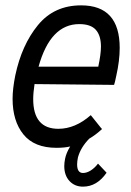

<svg xmlns="http://www.w3.org/2000/svg" viewBox="-20 -542 491 717"><path d="M427 -363Q427 -315 414 -258Q409 -233 406 -225L109 -228Q104 -195 104 -172Q104 -61 198 -61Q261 -61 319 -112L359 -62H360L361 -60Q337 -38 313 -24Q281 9 271 46Q268 61 268 72Q268 104 290 104Q304 104 319 94.5Q334 85 346 69L378 103Q342 155 290 155Q259 155 239.5 134Q220 113 220 78Q220 66 223 51Q227 30 242 5Q221 10 191 10Q108 10 67.5 -40Q27 -90 27 -173Q27 -210 37 -260Q61 -374 121.5 -448Q182 -522 283 -522Q427 -522 427 -363ZM124 -293H347Q357 -340 357 -368Q357 -409 338 -430.5Q319 -452 276 -452Q168 -452 124 -293Z"/></svg>

Font: Decalotype
Style: Italic
Weight: 400
Italic angle: -12°
Designer: Alfredo Marco Pradil
Foundry: Alfredo Marco Pradil
Version: Version 1.0